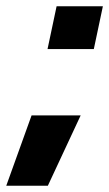

<svg xmlns="http://www.w3.org/2000/svg" viewBox="-76 -474 349 614"><path d="M76 -317 105 -454H253L224 -317ZM-56 120 25 -105H182L77 120Z"/></svg>

Font: Kanit
Style: Bold Italic
Weight: 700
Italic angle: -12°
Designer: Katatrad Team
Foundry: CadsonDemak
Version: Version 2.000; ttfautohint (v1.8.3)